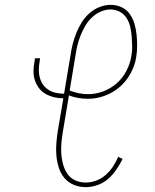

<svg xmlns="http://www.w3.org/2000/svg" viewBox="-20 -763 640 791"><path d="M333 8Q307 8 284 -1.5Q261 -11 245.5 -29.5Q230 -48 222.5 -71.5Q215 -95 212.5 -120Q210 -145 212 -171Q214 -197 218 -223L241 -358Q221 -358 202.5 -362.5Q184 -367 168 -376Q152 -385 141 -399.5Q130 -414 124 -431.5Q118 -449 118 -468.5Q118 -488 122 -508L124 -523H145L143 -508Q140 -491 140 -474Q140 -457 144.5 -441.5Q149 -426 158 -413.5Q167 -401 180.5 -392.5Q194 -384 210.5 -380.5Q227 -377 244 -377L271 -538Q274 -561 280 -583.5Q286 -606 295 -628.5Q304 -651 317 -671.5Q330 -692 348.5 -708.5Q367 -725 390 -734Q413 -743 436 -743Q460 -743 480.5 -733.5Q501 -724 514 -706Q527 -688 533.5 -666.5Q540 -645 542.5 -621.5Q545 -598 545 -574.5Q545 -551 541 -527Q536 -494 518.5 -461.5Q501 -429 473.5 -405Q446 -381 411.5 -368.5Q377 -356 343 -356Q322 -356 302 -359.5Q282 -363 264 -370L239 -220Q235 -197 233 -174Q231 -151 232.5 -129Q234 -107 240 -85.5Q246 -64 258 -46.5Q270 -29 290 -20Q310 -11 333 -11Q355 -11 376.5 -19Q398 -27 415.5 -42.5Q433 -58 445.5 -77Q458 -96 467 -117L485 -108Q474 -86 459.5 -64.5Q445 -43 425.5 -26Q406 -9 381.5 -0.5Q357 8 333 8ZM343 -375Q374 -375 405 -386.5Q436 -398 460.5 -419.5Q485 -441 500.5 -470.5Q516 -500 521 -531Q525 -551 524.5 -572Q524 -593 522.5 -613Q521 -633 516.5 -652.5Q512 -672 501.5 -688.5Q491 -705 473.5 -714.5Q456 -724 435 -724Q415 -724 394.5 -715Q374 -706 358 -690.5Q342 -675 331 -656Q320 -637 312 -617Q304 -597 299 -576.5Q294 -556 291 -535L267 -390Q285 -383 304 -379Q323 -375 343 -375Z"/></svg>

Font: Iosevka SS04 Thin Extended
Style: Italic
Weight: 100
Width: 7
Italic angle: -9°
Monospace: yes
Designer: Belleve Invis
Foundry: Belleve Invis
Version: Version 19.0.0; ttfautohint (v1.8.4)